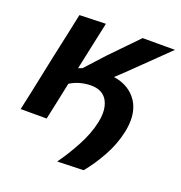

<svg xmlns="http://www.w3.org/2000/svg" viewBox="-123 -607 830 882"><g transform="rotate(20 292.5 -166.5)"><path d="M252 169Q287 121 321 58.2Q355 -4.5 368 -64.5Q373.5 -90 373.5 -111.5Q373.5 -146 359.5 -171.5Q336.5 -212.5 279.5 -212.5Q254 -212.5 228 -205.8Q202 -199 178 -184Q167.5 -134 158.5 -91Q149 -47.5 139 0H12Q23.5 -54 34.5 -104.5Q45 -154.5 58 -217L69.5 -272Q84 -340 95.5 -392Q106.5 -444 118 -498L246 -502Q234.5 -448.5 223.2 -396Q212 -343.5 200 -286.5L195.5 -266.5Q205.5 -270.5 215 -274L298 -365Q330 -398 362.5 -431.5Q395 -465 427 -498H585Q539 -453 493.5 -408.8Q448 -364.5 402 -320L364.5 -285Q441.5 -273.5 480 -216Q505 -177.5 505 -124.5Q505 -97 498.5 -66Q484.5 -0.5 451 59.5Q417.5 119.5 380 165Z"/></g></svg>

Font: Heraclito SemiBold
Style: Italic
Weight: 600
Italic angle: -12°
Designer: Kostas Bartsokas (font) & Cristiano Sobral (main changes)
Foundry: Kostas Bartsokas (font) & Cristiano Sobral (main changes)
Version: Version 1.00;July 8, 2020;FontCreator 13.0.0.2655 64-bit